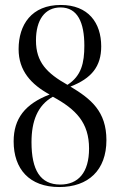

<svg xmlns="http://www.w3.org/2000/svg" viewBox="-20 -744 483 774"><path d="M219 10C336 10 409 -58 409 -179C409 -295 347 -345 264 -395C349 -428 388 -476 388 -557C388 -652 336 -724 225 -724C107 -724 55 -644 55 -546C55 -459 105 -404 180 -363C81 -325 35 -266 35 -174C35 -63 98 10 219 10ZM252 -402C169 -449 125 -493 125 -581C125 -664 161 -714 224 -714C293 -714 320 -653 320 -560C320 -490 308 -438 252 -402ZM223 0C142 0 107 -59 107 -171C107 -255 131 -319 193 -354C287 -303 339 -249 339 -145C339 -48 295 0 223 0Z"/></svg>

Font: Noto Serif Display ExtraCondensed
Style: Regular
Weight: 400
Width: 2
Designer: Monotype Design Team
Foundry: Monotype Imaging Inc.
Version: Version 2.009